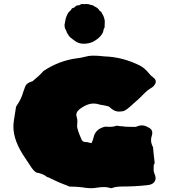

<svg xmlns="http://www.w3.org/2000/svg" viewBox="-20 -928 872 985"><path d="M423.3 36.1C396.5 31.7 368.2 29.3 339.4 29.3C334 28.8 329.1 26.9 324.7 23.9C297.9 14.6 266.1 1 229.5 -17.6C223.1 -18.6 216.8 -22 210 -28.3C198.7 -33.7 188 -38.1 178.7 -40.5C169.9 -40.5 161.6 -44.4 154.3 -52.7C146.5 -60.5 137.2 -73.7 126 -91.8C126 -91.8 109.9 -116.2 109.9 -116.2C69.3 -174.8 48.8 -228.5 48.8 -277.8C48.8 -288.6 49.8 -299.3 51.3 -309.6C51.3 -309.6 61.5 -375 61.5 -375C62 -378.9 63 -382.3 65.4 -385.7C81.5 -408.2 92.8 -432.1 99.6 -457.5C99.6 -457.5 108.9 -482.9 108.9 -482.9C113.8 -496.6 126.5 -505.9 147 -511.2C169.9 -529.8 188.5 -546.9 202.1 -563C256.3 -599.6 314.9 -621.6 377.9 -629.4C391.1 -630.9 403.8 -633.3 416 -636.7C429.7 -640.6 443.4 -642.6 457 -642.6C475.6 -642.6 495.1 -641.1 515.6 -638.7C579.1 -636.7 641.1 -620.6 701.2 -589.8C715.3 -582 730 -569.3 744.1 -551.8C750.5 -543.5 757.8 -536.1 766.6 -530.3C774.9 -523.9 779.3 -517.1 779.3 -509.3C779.3 -506.3 778.8 -503.4 777.3 -500.5C772.5 -489.3 764.2 -480.5 752 -474.6C744.1 -470.2 734.4 -462.4 722.7 -451.2C722.7 -451.2 695.8 -424.3 695.8 -424.3C695.8 -424.3 650.4 -383.8 650.4 -383.8C631.8 -366.7 617.7 -357.4 607.4 -356.9C597.2 -356 591.3 -355.5 589.8 -355.5C573.2 -355.5 557.6 -363.3 542.5 -378.4C538.6 -381.8 531.7 -384.3 522 -385.7C520 -386.2 517.6 -386.7 515.1 -387.2C512.2 -387.7 508.8 -388.7 504.4 -389.2C500 -389.6 495.6 -390.1 491.2 -391.6C480.5 -395 470.2 -397 460.4 -397C441.4 -397 420.9 -390.1 399.9 -376C380.9 -364.7 371.6 -352.1 371.6 -338.9C371.6 -334.5 372.6 -329.1 374.5 -323.7C376 -318.4 377 -312.5 377 -306.6C376.5 -297.9 376 -289.1 375.5 -279.8C376.5 -268.1 382.8 -248 395 -220.2C398.9 -206.1 406.7 -199.2 418.5 -199.2C418.5 -199.2 425.8 -199.2 425.8 -199.2C427.2 -199.2 435.1 -197.3 449.2 -193.4C454.6 -204.6 458 -213.4 459.5 -220.7C465.3 -251.5 485.4 -270.5 519.5 -278.3C519.5 -278.3 543 -277.3 543 -277.3C556.6 -277.3 567.9 -279.3 576.7 -282.7C576.7 -282.7 579.1 -283.2 579.1 -283.2C592.8 -280.8 603 -279.8 610.4 -279.8C615.7 -278.3 628.4 -277.3 649.4 -277.3C649.4 -277.3 677.7 -277.3 677.7 -277.3C688 -282.2 698.2 -284.7 707.5 -284.7C718.3 -284.7 728.5 -281.7 737.8 -275.9C753.4 -270 761.2 -260.3 761.2 -246.6C761.2 -242.2 760.7 -237.8 759.3 -233.4C756.3 -225.1 754.9 -217.3 754.9 -209.5C754.9 -197.3 758.3 -185.1 765.1 -172.9C766.6 -153.8 769 -127.9 773.4 -94.2C773.4 -89.4 772 -85.4 768.6 -82C768.6 -82 768.1 -58.1 768.1 -58.1C768.1 -49.8 770.5 -40.5 774.9 -30.3C777.3 -24.4 778.3 -19 778.3 -13.7C778.3 -7.3 776.4 -1.5 772.9 3.9C766.6 13.7 755.4 19.5 739.3 21.5C697.8 26.4 654.8 28.8 610.4 28.8C587.4 28.8 568.8 31.2 554.7 36.6C553.7 37.1 552.7 37.6 551.3 37.6C551.3 37.6 548.8 37.1 548.8 37.1C537.1 33.7 525.9 31.7 515.1 31.7C502.9 31.7 490.2 32.7 478 34.7C467.3 36.6 457 37.6 446.8 37.6C439 37.6 431.2 37.1 423.3 36.1ZM360.8 -720.7C344.7 -731.9 335 -740.2 332 -746.6C328.6 -752.9 326.2 -756.8 324.2 -759.3C324.2 -759.3 323.2 -761.2 323.2 -761.2C321.8 -765.6 320.3 -769.5 317.9 -773.4C313.5 -780.8 311.5 -787.1 311.5 -792.5C311.5 -792.5 312 -797.4 312 -797.4C312 -797.4 310.5 -797.4 310.5 -797.4C310.5 -797.4 316.4 -829.1 316.4 -829.1C318.4 -837.9 321.3 -846.2 325.7 -854.5C330.1 -862.8 333 -867.2 334.5 -867.7C339.8 -871.1 344.2 -876 346.7 -881.3C348.1 -884.8 352.1 -887.2 359.4 -888.7C360.8 -889.2 362.3 -890.1 363.3 -891.6C369.1 -897.9 375 -900.9 381.3 -900.9C381.3 -900.9 383.8 -900.9 383.8 -900.9C386.2 -900.9 388.2 -901.4 389.6 -902.8C393.1 -905.3 396.5 -907.2 400.9 -907.7C404.8 -907.7 408.2 -907.2 411.6 -906.7C413.1 -906.7 414.6 -906.7 416 -907.2C417.5 -907.2 420.9 -907.2 426.3 -907.2C428.7 -907.2 431.2 -907.2 433.6 -906.7C439.9 -904.3 446.8 -902.3 453.1 -901.4C456.1 -900.9 459 -899.4 461.4 -897.5C461.4 -897.5 464.8 -895 464.8 -895C477.1 -889.6 484.4 -883.8 487.8 -877.4C489.3 -875 490.7 -872.6 493.2 -871.1C498 -869.1 501 -865.7 502.4 -860.8C502.9 -858.4 504.4 -856.4 506.3 -854C509.3 -850.1 511.7 -844.2 514.2 -835.9C516.6 -827.6 517.6 -821.8 517.6 -819.3C517.6 -807.1 517.1 -796.4 516.6 -787.1C513.2 -782.2 511.2 -777.3 510.7 -772C510.3 -766.6 507.8 -760.3 503.4 -753.4C494.1 -738.3 479 -725.6 458.5 -714.4C442.9 -707 426.8 -703.6 409.7 -703.6C390.1 -703.6 374 -709.5 360.8 -720.7Z"/></svg>

Font: Kaph
Style: Regular
Weight: 400
Designer: GGBotNet
Foundry: f0n7.com